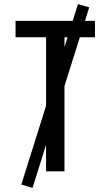

<svg xmlns="http://www.w3.org/2000/svg" viewBox="-20 -837 540 938"><path d="M205 0V-655H56V-735H444V-655H295V0ZM139 81 84 65 361 -817 416 -801 297 -423Z"/></svg>

Font: Iosevka Fixed Medium
Style: Regular
Weight: 500
Monospace: yes
Designer: Belleve Invis
Foundry: Belleve Invis
Version: Version 32.3.0